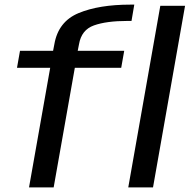

<svg xmlns="http://www.w3.org/2000/svg" viewBox="-20 -810 822 830"><path d="M105.5 0H212L303.5 -517H504L517 -590.5H316L321.5 -618.5Q332 -681 386.2 -700.2Q440.5 -719.5 531 -719.5H548.5L560.5 -790H543.5Q408 -790 320 -753.5Q232 -717 215 -619L209.5 -590.5H66.5L53.5 -517H197ZM534.5 0H641.5L780 -785H673Z"/></svg>

Font: Anybody SemiExpanded
Style: Italic
Weight: 400
Width: 6
Italic angle: -10°
Version: Version 1.113;gftools[0.9.25]